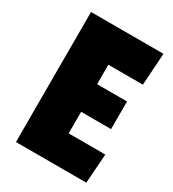

<svg xmlns="http://www.w3.org/2000/svg" viewBox="-156 -708 715 794"><g transform="rotate(30 202.0 -310.5)"><path d="M380 0H44V-621H390L380 -468H215V-375H358V-243H215V-140H390Z"/></g></svg>

Font: Passion One
Style: Regular
Weight: 400
Designer: Alejandro Lo Celso
Foundry: Fontstage
Version: Version 1.001